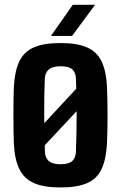

<svg xmlns="http://www.w3.org/2000/svg" viewBox="-20 -794 518 823"><path d="M77 -166 384.5 -497.5 430.5 -448 81 -74ZM239.5 9.5Q168.5 9.5 126 -9Q83.5 -27.5 63.2 -68.5Q43 -109.5 39.5 -176.5Q38.5 -198.5 38 -230.8Q37.5 -263 37.5 -299.2Q37.5 -335.5 38 -368.5Q38.5 -401.5 39.5 -424Q43.5 -492 63.8 -532.8Q84 -573.5 126.5 -591.5Q169 -609.5 239.5 -609.5Q311.5 -609.5 353.8 -590.5Q396 -571.5 415.5 -530.8Q435 -490 438.5 -424Q439.5 -401.5 440.2 -368.8Q441 -336 441 -300.5Q441 -265 440.2 -232.2Q439.5 -199.5 438.5 -176.5Q434.5 -109.5 415 -68.5Q395.5 -27.5 353.2 -9Q311 9.5 239.5 9.5ZM239.5 -90Q275 -90 289.8 -103.8Q304.5 -117.5 305.5 -144Q307 -188.5 307.8 -227.5Q308.5 -266.5 308.5 -303.2Q308.5 -340 307.8 -377.5Q307 -415 305.5 -457Q304.5 -483.5 289.8 -496.8Q275 -510 239.5 -510Q204.5 -510 188.8 -495.8Q173 -481.5 172 -456.5Q170.5 -423.5 170 -386Q169.5 -348.5 169.5 -308.2Q169.5 -268 170.2 -226.8Q171 -185.5 172.5 -144Q173.5 -117.5 189 -103.8Q204.5 -90 239.5 -90ZM198.5 -640 292 -773.5H387.5L289 -640Z"/></svg>

Font: Big Shoulders Text Thin ExtraBold
Style: Regular
Weight: 800
Version: Version 2.002